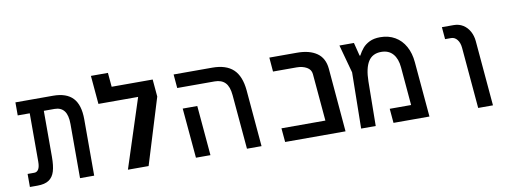

<svg xmlns="http://www.w3.org/2000/svg" viewBox="-57 -1031 3713 1362"><g transform="rotate(-10 1800.0 -350.5)"><path d="M336 -515H259V-184.5Q259 -119.5 247 -79.8Q235 -40 205.5 -20Q176 0 122.5 0H68V-94H116Q136 -94 146.8 -112.2Q157.5 -130.5 157.5 -167V-515H71V-609H342Q438 -609 484.5 -559.5Q531 -510 531 -406V0H429V-390Q429 -454 405.5 -484.5Q382 -515 336 -515Z M1058 -599.5 1069 -475 923 0H774L935 -496H649L631 -701H753.5L762.5 -599.5Z M1488.5 -510H1219L1210.5 -609H1488.5Q1588 -609 1639.8 -560.5Q1691.5 -512 1701 -408L1736.5 0H1631.5L1597 -392Q1591.5 -454.5 1564.5 -482.2Q1537.5 -510 1488.5 -510ZM1232 -359.5H1337L1368.5 0H1264Z M1897.5 -100H2214L2184 -440.5Q2181 -473 2150.8 -490Q2120.5 -507 2078.5 -507H1908.5L1900 -609H2099.5Q2189 -609 2242 -572Q2295 -535 2302 -458L2341.5 0H1906.5Z M2911 -397 2946 0H2687L2678 -103H2832L2808 -379Q2802.5 -441.5 2772 -476.2Q2741.5 -511 2688 -511Q2624.5 -511 2594.5 -463.2Q2564.5 -415.5 2563 -321L2559 0H2454L2460 -404L2404.5 -607H2509L2533 -512L2537.5 -510.5Q2553 -540 2572 -562.2Q2591 -584.5 2622.2 -599.8Q2653.5 -615 2698.5 -615Q2759 -615 2805 -588.2Q2851 -561.5 2878.2 -512.2Q2905.5 -463 2911 -397Z M3194 -521.5H3150.5L3143 -609H3228Q3265.5 -609 3294.8 -590.8Q3324 -572.5 3341.5 -540.8Q3359 -509 3362.5 -470L3403.5 0H3297L3258.5 -440.5Q3255 -477.5 3237.2 -499.5Q3219.5 -521.5 3194 -521.5Z"/></g></svg>

Font: JuliaMono Medium
Style: Italic
Weight: 500
Italic angle: -9°
Monospace: yes
Designer: cormullion
Foundry: corm
Version: Version 0.054; ttfautohint (v1.8.4)